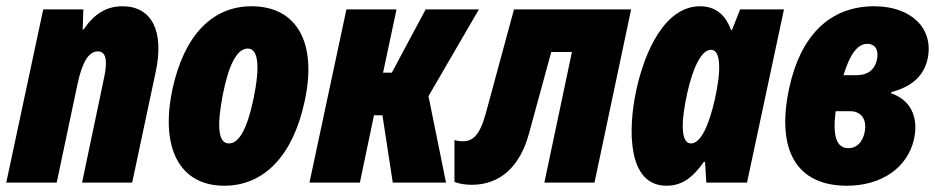

<svg xmlns="http://www.w3.org/2000/svg" viewBox="-33 -583 2986 613"><path d="M-13 0H148L215 -317C230 -386 251 -419 279 -419C305 -419 311 -391 300 -338L229 0H389L464 -353C492 -483 452 -563 358 -563C307 -563 268 -539 234 -489H231L233 -553H105Z M683 10C810 10 902 -86 939 -257C981 -445 916 -563 770 -563C644 -563 555 -469 518 -300C477 -110 541 10 683 10ZM698 -125C665 -125 658 -175 678 -279C697 -377 724 -428 758 -428C792 -428 798 -371 776 -266C756 -171 730 -125 698 -125Z M955 0H1116L1161 -215H1188L1221 0H1391L1335 -276L1496 -553H1326L1218 -351H1190L1233 -553H1073Z M1473 7C1563 7 1627 -50 1656 -157L1727 -417H1793L1705 0H1865L1982 -553H1608L1518 -221C1498 -149 1476 -132 1444 -132C1433 -132 1424 -134 1418 -136V-2C1435 4 1453 7 1473 7Z M2095 10C2149 10 2183 -22 2214 -66H2218L2222 0H2352L2470 -553H2330L2304 -487H2301C2281 -543 2244 -563 2202 -563C2092 -563 2026 -424 1998 -293C1972 -171 1969 10 2095 10ZM2173 -125C2141 -125 2140 -190 2161 -285C2179 -366 2206 -424 2237 -424C2269 -424 2270 -357 2249 -265C2231 -185 2205 -125 2173 -125Z M2671 10C2781 10 2864 -47 2885 -138C2901 -210 2873 -265 2812 -285L2813 -289C2880 -307 2917 -341 2929 -397C2948 -492 2877 -563 2758 -563C2616 -563 2523 -469 2487 -303C2444 -105 2509 10 2671 10ZM2736 -443C2763 -443 2774 -421 2766 -389C2758 -359 2737 -343 2702 -343H2660C2681 -412 2706 -443 2736 -443ZM2676 -110C2637 -110 2625 -149 2635 -228H2681C2716 -228 2735 -203 2728 -163C2722 -130 2703 -110 2676 -110Z"/></svg>

Font: Noto Sans ExtraCondensed Black
Style: Italic
Weight: 900
Width: 2
Italic angle: -12°
Designer: Monotype Design Team
Foundry: Monotype Imaging Inc.
Version: Version 2.013